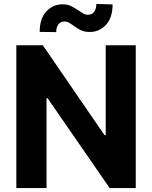

<svg xmlns="http://www.w3.org/2000/svg" viewBox="-20 -958 775 978"><path d="M671.5 -727.3V0H538.7L222.3 -457.7H217V0H63.2V-727.3H198.2L512.1 -269.9H518.5V-727.3ZM266.3 -794.4 182.2 -795.5Q182.2 -863.3 215.7 -899.5Q249.3 -935.7 297.6 -936.1Q325.3 -936.1 344.5 -926Q363.6 -915.8 379.6 -904.8Q392 -896 403.6 -889.4Q415.1 -882.8 428.6 -882.8Q449.2 -883.2 459.9 -898.3Q470.5 -913.4 470.9 -937.9L553.6 -935.4Q553.3 -867.9 519.9 -831.7Q486.5 -795.5 438.2 -795.1Q408.4 -795.1 389.6 -805.2Q370.7 -815.3 355.8 -826.3Q344.1 -835.2 332.7 -841.8Q321.4 -848.4 307.2 -848.4Q288.7 -848.4 277.5 -833.8Q266.3 -819.2 266.3 -794.4Z"/></svg>

Font: Inter Zeller
Style: Bold
Weight: 700
Designer: Rasmus Andersson; Joe Bland
Foundry: zeller
Version: Version 3.015;git-dec3a8cb1